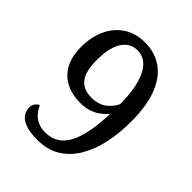

<svg xmlns="http://www.w3.org/2000/svg" viewBox="-206 -842 972 972"><g transform="rotate(45 279.5 -356.5)"><path d="M227 11Q171 11 139 -2Q107 -15 94.5 -34.5Q82 -54 82 -75Q82 -94 91.5 -106.5Q101 -119 112 -123Q121 -102 136 -84Q151 -66 174 -55Q197 -44 228 -44Q311 -44 350.5 -118Q390 -192 395 -343Q381 -326 360 -310Q339 -294 311 -284.5Q283 -275 248 -275Q190 -275 145.5 -297.5Q101 -320 76 -365.5Q51 -411 51 -478Q51 -550 76.5 -605.5Q102 -661 150 -692.5Q198 -724 265 -724Q333 -724 385.5 -689Q438 -654 468 -580Q498 -506 498 -388Q498 -309 483 -237.5Q468 -166 435.5 -110Q403 -54 351.5 -21.5Q300 11 227 11ZM270 -334Q319 -334 351 -358.5Q383 -383 396 -415Q395 -504 378 -560Q361 -616 332.5 -642.5Q304 -669 265 -669Q230 -669 205 -648Q180 -627 167 -587Q154 -547 154 -488Q154 -406 183 -370Q212 -334 270 -334Z"/></g></svg>

Font: Noto Serif Khmer
Style: Regular
Weight: 400
Designer: Danh Hong and the Monotype Design Team
Foundry: Monotype Imaging Inc.
Version: Version 2.003